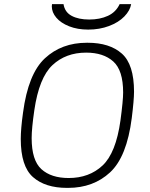

<svg xmlns="http://www.w3.org/2000/svg" viewBox="-20 -904 729 934"><path d="M306 10Q200 10 140.5 -42.5Q81 -95 81 -228Q81 -277 92 -356Q117 -545 198.5 -620.5Q280 -696 402 -696H407Q513 -696 572.5 -643.5Q632 -591 632 -458Q632 -418 621 -330Q597 -141 515.5 -65.5Q434 10 311 10ZM566 -318Q579 -415 579 -454Q579 -562 531 -605Q483 -648 399 -648Q300 -648 235 -587Q170 -526 147 -368Q134 -279 134 -232Q134 -124 181.5 -81Q229 -38 314 -38Q414 -38 479 -99Q544 -160 566 -318ZM232 -873Q232 -880 233 -884H289Q295 -845 328.5 -827Q362 -809 414 -809Q466 -809 505 -827Q544 -845 562 -884H618Q613 -853 585 -824Q557 -795 510.5 -777.5Q464 -760 409 -760Q357 -760 316.5 -776Q276 -792 254 -818Q232 -844 232 -873Z"/></svg>

Font: Chivo Thin Italic
Style: Regular
Weight: 100
Italic angle: -8.05°
Designer: Hector Gatti
Foundry: Omnibus-Type
Version: Version 1.007